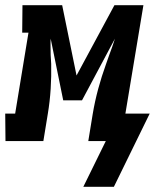

<svg xmlns="http://www.w3.org/2000/svg" viewBox="-58 -540 593 735"><path d="M378 175H261L347 0H280L297 -104Q305 -152 318 -200Q331 -248 348 -295L360 -329Q366 -345 371.5 -360.5Q377 -376 382 -392L256 -156H184L136 -392Q135 -376 135.5 -360.5Q136 -345 136 -329L138 -295Q139 -248 136 -200Q133 -152 125 -104L108 0H-37L-38 -105H0L51 -415H27L28 -520H180L235 -251L380 -520H491L422 -105H515Z"/></svg>

Font: Iosevka Curly Slab Extrabold
Style: Italic
Weight: 800
Italic angle: -9°
Monospace: yes
Designer: Belleve Invis
Foundry: Belleve Invis
Version: Version 22.1.2; ttfautohint (v1.8.4)